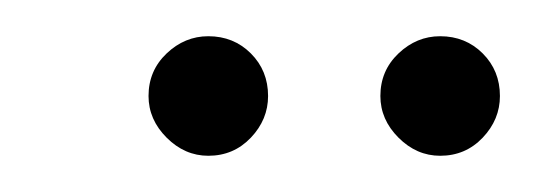

<svg xmlns="http://www.w3.org/2000/svg" viewBox="-20 -648 296 106"><path d="M95 -562Q82 -562 72 -572Q62 -582 62 -595Q62 -609 72 -618.5Q82 -628 95 -628Q109 -628 118.5 -618.5Q128 -609 128 -595Q128 -582 118.5 -572Q109 -562 95 -562ZM223 -562Q210 -562 200 -572Q190 -582 190 -595Q190 -609 200 -618.5Q210 -628 223 -628Q237 -628 246.5 -618.5Q256 -609 256 -595Q256 -582 246.5 -572Q237 -562 223 -562Z"/></svg>

Font: DM Sans 36pt Thin
Style: Italic
Weight: 250
Italic angle: -10°
Designer: Colophon Foundry, Jonny Pinhorn
Foundry: Colophon Foundry
Version: Version 4.004;gftools[0.9.30]